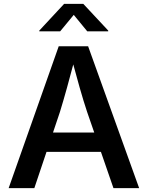

<svg xmlns="http://www.w3.org/2000/svg" viewBox="-20 -965 758 985"><path d="M24.4 0 281.2 -727.5H432.1L693.8 0H562L426.8 -391.1Q408.7 -445.3 388.7 -515.6Q368.7 -585.9 343.3 -680.2H368.2Q343.3 -585.4 323.5 -514.4Q303.7 -443.4 287.6 -391.1L156.2 0ZM168.9 -186V-285.2H549.3V-186ZM288.6 -804.2H181.6V-808.1L309.1 -945.3H407.2L535.2 -808.1V-804.2H427.7L358.4 -888.7Z"/></svg>

Font: Inter Cardless
Style: Medium
Weight: 500
Designer: Rasmus Andersson
Foundry: rsms
Version: Version 4.001;git-9221beed3